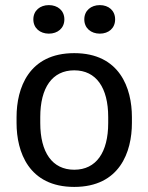

<svg xmlns="http://www.w3.org/2000/svg" viewBox="-20 -727 590 763"><path d="M112.5 -650C112.5 -615 139.2 -593.3 174.2 -593.3C209.2 -593.3 235.8 -615 235.8 -650C235.8 -685 209.2 -706.7 174.2 -706.7C139.2 -706.7 112.5 -685 112.5 -650ZM315 -650C315 -615 341.7 -593.3 376.7 -593.3C411.7 -593.3 437.5 -615 437.5 -650C437.5 -685 411.7 -706.7 376.7 -706.7C341.7 -706.7 315 -685 315 -650ZM45.8 -238.3C45.8 -123.3 94.2 15.8 275 15.8C455.8 15.8 504.2 -123.3 504.2 -238.3V-261.7C504.2 -376.7 455.8 -515.8 275 -515.8C94.2 -515.8 45.8 -376.7 45.8 -261.7ZM275 -52.5C187.5 -52.5 140 -121.7 140 -238.3V-261.7C140 -378.3 187.5 -447.5 275 -447.5C362.5 -447.5 410 -378.3 410 -261.7V-238.3C410 -121.7 362.5 -52.5 275 -52.5Z"/></svg>

Font: Boon Medium
Style: Regular
Weight: 500
Designer: Sungsit Sawaiwan
Foundry: FontUni
Version: Version 2.0